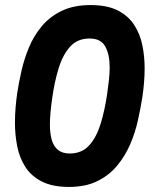

<svg xmlns="http://www.w3.org/2000/svg" viewBox="-20 -728 600 758"><path d="M252 10Q187 10 145 -11.5Q103 -33 80 -69Q57 -105 48 -150.5Q39 -196 39 -243Q39 -274 41.5 -303.5Q44 -333 48 -361Q54 -400 64.5 -447Q75 -494 94 -540Q113 -586 144.5 -624Q176 -662 223.5 -685Q271 -708 337 -708Q403 -708 444.5 -687Q486 -666 509.5 -630Q533 -594 542 -549.5Q551 -505 551 -458Q551 -429 548.5 -400Q546 -371 542 -344Q535 -301 524.5 -253Q514 -205 494 -158.5Q474 -112 442.5 -74Q411 -36 364.5 -13Q318 10 252 10ZM255 -122Q303 -122 332 -154Q361 -186 377.5 -240Q394 -294 403 -357Q407 -385 410 -411.5Q413 -438 413 -462Q413 -513 395.5 -544.5Q378 -576 334 -576Q286 -576 257 -544Q228 -512 211.5 -458.5Q195 -405 186 -340Q182 -312 179.5 -285.5Q177 -259 177 -236Q177 -203 184 -177Q191 -151 208.5 -136.5Q226 -122 255 -122Z"/></svg>

Font: Hanken Grotesk ExtraBold
Style: Italic
Weight: 800
Italic angle: -8°
Designer: Alfredo Marco Pradil
Foundry: Hanken Design Co.
Version: Version 3.013